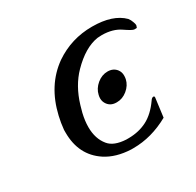

<svg xmlns="http://www.w3.org/2000/svg" viewBox="-112 -592 745 730"><g transform="rotate(-30 260.5 -227.5)"><path d="M309.1 -170.4Q285.2 -170.4 272 -187.5Q262.7 -199.7 262.7 -214.8Q262.7 -221.7 264.6 -229.5Q270 -253.9 291.5 -272Q313 -289.6 337.9 -289.6Q362.8 -289.6 376.5 -272Q385.7 -259.8 385.3 -244.1Q385.3 -237.3 383.8 -229.5Q378.4 -205.1 356.9 -187.5Q335.9 -170.4 311.5 -170.4Q311 -170.4 310.5 -170.4Q310.1 -170.4 309.1 -170.4ZM278.3 12.2H268.1Q202.6 9.3 158.7 -19.5Q84 -68.8 84 -168V-179.7Q86.9 -210 93.3 -236.8Q120.6 -355 207.5 -416.5Q281.2 -466.8 372.1 -466.8Q462.9 -466.8 506.8 -422.9Q513.7 -414.1 517.6 -402.3Q521 -393.6 521 -388.2Q521 -386.7 520.5 -385.3Q519 -379.9 517.6 -377.4Q514.6 -377 506.8 -377Q499 -377 467.8 -398.4Q436.5 -419.9 389.2 -420.4Q379.9 -420.4 369.6 -419.4Q311.5 -410.6 252.4 -350.1Q207 -303.7 185.1 -231Q180.2 -215.3 176.8 -201.2Q169.4 -169.4 169.4 -142.6Q169.4 -91.3 196.3 -59.1Q217.8 -32.7 270.5 -29.8H282.2Q327.1 -30.3 362.8 -48.8Q398.4 -67.4 428.2 -109.9Q434.1 -119.1 440.4 -119.6Q440.9 -119.6 441.4 -119.6Q446.3 -119.6 445.8 -113.3L435.1 -30.8Q357.9 12.2 278.3 12.2Z"/></g></svg>

Font: Caudex
Style: Italic
Weight: 400
Italic angle: -13°
Version: Version 1.04